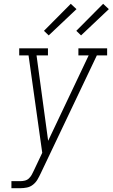

<svg xmlns="http://www.w3.org/2000/svg" viewBox="-20 -989 592 1009"><path d="M40 0V-37H87Q99 -37 111 -40Q123 -43 132 -51.5Q141 -60 147 -71Q153 -82 158 -93L202 -186L130 -698H81V-735H232V-698H172L233 -249L446 -698H392V-735H543V-698H489L194 -78Q186 -61 177 -45.5Q168 -30 153.5 -18.5Q139 -7 121.5 -3.5Q104 0 87 0ZM406 -803 381 -827 522 -969 552 -941ZM236 -803 211 -827 352 -969 382 -941Z"/></svg>

Font: Iosevka Slab Extralight
Style: Italic
Weight: 200
Italic angle: -9°
Monospace: yes
Designer: Belleve Invis
Foundry: Belleve Invis
Version: Version 11.1.1; ttfautohint (v1.8.3)